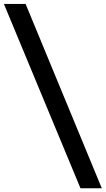

<svg xmlns="http://www.w3.org/2000/svg" viewBox="-55 -832 549 998"><path d="M363.3 146.5 -34.7 -811.5H78.1L474.1 146.5Z"/></svg>

Font: Reddit Sans
Style: Bold
Weight: 700
Designer: Stephen Hutchings
Foundry: Reddit
Version: Version 1.013